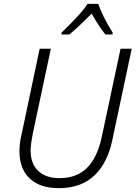

<svg xmlns="http://www.w3.org/2000/svg" viewBox="-20 -967 704 997"><path d="M285 10Q220 10 174.5 -12.5Q129 -35 105 -78Q81 -121 81 -183Q81 -201 83.5 -222.5Q86 -244 92 -269L186 -714H244L149 -267Q145 -246 142 -224Q139 -202 139 -185Q139 -117 178.5 -79.5Q218 -42 289 -42Q348 -42 391.5 -65.5Q435 -89 464 -136.5Q493 -184 508 -254L606 -714H664L565 -248Q548 -163 511 -105.5Q474 -48 418 -19Q362 10 285 10ZM300 -798Q319 -816 345 -842.5Q371 -869 396 -897Q421 -925 435 -947H490Q498 -924 510.5 -897Q523 -870 537.5 -844Q552 -818 565 -798L564 -788H527Q515 -803 502.5 -821Q490 -839 478 -858.5Q466 -878 456 -896Q429 -869 398.5 -840Q368 -811 340 -788H299Z"/></svg>

Font: Noto Sans Display Light
Style: Italic
Weight: 300
Italic angle: -12°
Designer: Monotype Design Team
Foundry: Monotype Imaging Inc.
Version: Version 2.003